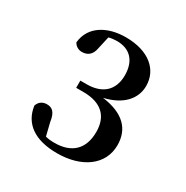

<svg xmlns="http://www.w3.org/2000/svg" viewBox="-114 -1007 625 646"><g transform="rotate(30 198.0 -684.0)"><path d="M190 -457C285 -457 353 -505 353 -582C353 -644 315 -685 231 -696C302 -712 337 -754 337 -803C337 -865 287 -911 196 -911C129 -911 67 -881 60 -813C67 -800 79 -794 92 -794C112 -794 129 -804 134 -832L145 -881C156 -884 167 -885 177 -885C227 -885 257 -854 257 -798C257 -738 219 -708 161 -708H136V-680H164C235 -680 269 -645 269 -585C269 -520 233 -483 165 -483C152 -483 141 -484 130 -487L118 -536C113 -573 99 -583 79 -583C64 -583 50 -576 44 -558C53 -493 103 -457 190 -457Z"/></g></svg>

Font: Noto Serif HK SemiBold
Style: Regular
Weight: 600
Designer: Ryoko NISHIZUKA 西塚涼子 (kana & ideographs); Frank Grießhammer (Latin, Greek & Cyrillic); Wenlong ZHANG 张文龙 (bopomofo); San
Foundry: Adobe
Version: Version 2.001;hotconv 1.1.0;makeotfexe 2.6.0